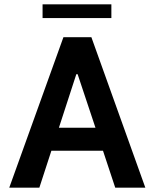

<svg xmlns="http://www.w3.org/2000/svg" viewBox="-20 -873 715 893"><path d="M23 0 275 -700H405L656 0H516L459 -172H219L163 0ZM424 -279 341 -528H335L254 -279ZM178 -853H498V-789H178Z"/></svg>

Font: Lopes Sans
Style: Bold
Weight: 700
Designer: Gabriel Lam, Diego Maldonado
Foundry: TypeRant, Foresti Design
Version: Version 4.000